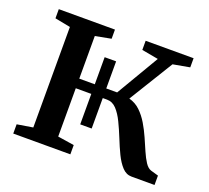

<svg xmlns="http://www.w3.org/2000/svg" viewBox="-98 -659 846 779"><g transform="rotate(20 325.0 -269.0)"><path d="M30 0V-40L98 -51V-485L31 -498V-537.5H273.5V-498L205.5 -485V-301H369L477.5 -485L406 -498V-537.5H613V-498L541 -485L424 -294.5Q452 -287 472.2 -267.5Q492.5 -248 508 -222Q523.5 -196 535.8 -168Q548 -140 559 -114.8Q570 -89.5 581.5 -72Q593 -54.5 607 -50L640 -40.5V0H540.5Q517.5 0 500 -18.8Q482.5 -37.5 468.2 -67Q454 -96.5 440.8 -129.8Q427.5 -163 413.2 -192.5Q399 -222 381.5 -240.8Q364 -259.5 340.5 -259.5H205.5V-51L276.5 -40V0ZM272.5 -128V-418H322V-128Z"/></g></svg>

Font: Merriweather 60pt Medium
Style: Regular
Weight: 500
Version: Version 2.100